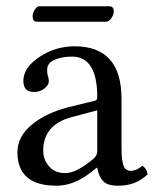

<svg xmlns="http://www.w3.org/2000/svg" viewBox="-20 -588 497 618"><path d="M321.8 -518.1H98.1Q85 -518.1 85 -536.1Q85 -545.9 92 -556.9Q99.1 -567.9 106.9 -567.9H332Q346.2 -567.9 346.2 -550.8Q346.2 -541 338.4 -529.5Q330.6 -518.1 321.8 -518.1ZM293 -232.9 213.9 -211.9Q118.7 -188 119.1 -102.1Q119.1 -75.2 137.5 -53Q155.8 -30.8 190.9 -30.8Q225.1 -30.8 278.8 -75.2Q293 -86.4 293 -101.1ZM293 -47.9H291L271 -32.2Q216.8 9.8 162.1 9.8Q36.1 9.8 36.1 -98.1Q36.1 -147.9 81.5 -186Q127 -224.1 201.2 -243.2L287.1 -264.2Q293 -266.1 293 -275.9Q293 -405.8 211.9 -405.8Q178.7 -405.8 155.3 -395.3Q131.8 -384.8 131.8 -363.8Q131.8 -349.6 133.8 -344.2Q136.7 -338.4 137.2 -326.2Q137.2 -314.9 123.5 -303.5Q109.9 -292 89.8 -292Q54.7 -292 55.2 -328.1Q55.2 -370.1 106.7 -404.5Q158.2 -439 220.2 -439Q371.1 -439 371.1 -270V-123Q371.1 -102.1 371.6 -90.1Q372.1 -78.1 375 -64Q377.9 -49.8 384.5 -43.9Q391.1 -38.1 400.9 -38.1Q418.9 -38.1 438 -54.2Q452.1 -46.4 455.1 -26.9Q417 10.3 359.9 9.8Q325.7 9.8 311.8 -5.1Q297.9 -20 293 -47.9Z"/></svg>

Font: Linux Libertine O
Style: Regular
Weight: 400
Designer: Philipp H. Poll
Foundry: Philipp H. Poll
Version: Version 5.3.0